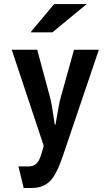

<svg xmlns="http://www.w3.org/2000/svg" viewBox="-20 -811 540 950"><path d="M248 -791H409.2L239.3 -650.9H130.9ZM38.1 -564.9H164.1L228 -328.1Q235.8 -299.3 251 -194.8H254.9L258.3 -215.8Q272 -299.3 280.3 -328.1L346.2 -564.9H469.2L289.1 -33.7Q259.8 52.2 227.1 85.4Q193.4 119.1 137.2 119.1H97.2L71.3 12.2H123Q157.7 12.2 173.8 -20.5Q181.6 -35.6 188 -60.1L196.3 -89.8Z"/></svg>

Font: BIZ UDGothic
Style: Bold
Weight: 700
Monospace: yes
Designer: TypeBank Co., Ltd.
Foundry: Morisawa Inc.
Version: Version 1.05